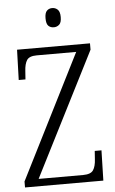

<svg xmlns="http://www.w3.org/2000/svg" viewBox="-61 -954 595 994"><g transform="rotate(-5 237.0 -456.5)"><path d="M28 0V-31L353 -676H148Q109 -676 96.5 -656.5Q84 -637 82 -600L79 -557H44L49 -714H428V-681L102 -38H333Q373 -38 386 -57.5Q399 -77 401 -114L404 -157H439L435 0ZM249 -813Q232 -813 221 -823.5Q210 -834 210 -863Q210 -891 221 -902Q232 -913 249 -913Q265 -913 277 -902Q289 -891 289 -863Q289 -834 277 -823.5Q265 -813 249 -813Z"/></g></svg>

Font: Noto Serif Lao Condensed Light
Style: Regular
Weight: 300
Width: 3
Designer: Monotype Design Team
Foundry: Monotype Imaging Inc.
Version: Version 2.003; ttfautohint (v1.8.4.7-5d5b)